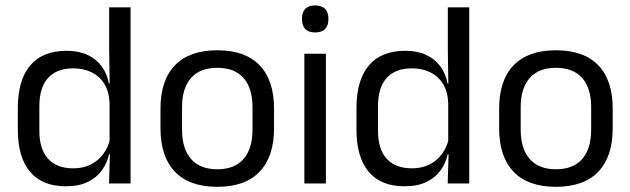

<svg xmlns="http://www.w3.org/2000/svg" viewBox="-20 -690 2370 722"><path d="M227 10.5Q139 10.5 93 -44Q47 -98.5 47 -203V-283.5Q47 -388.5 93.5 -443.8Q140 -499 230.5 -499Q275.5 -499 308.5 -483.8Q341.5 -468.5 362 -441Q382.5 -413.5 389.5 -376H416L392 -301.5Q390.5 -344.5 372.8 -373.8Q355 -403 324.8 -418Q294.5 -433 255.5 -433Q193.5 -433 160.8 -397Q128 -361 128 -291V-198Q128 -129 160.8 -93Q193.5 -57 255.5 -57Q292.5 -57 321 -71.2Q349.5 -85.5 368.2 -110.8Q387 -136 394 -168L414 -110H390Q383 -77 363.2 -49.5Q343.5 -22 310.2 -5.8Q277 10.5 227 10.5ZM390 0 393.5 -118 392 -144V-348L392.5 -365L390.5 -503.5V-662.5H471V0Z M797 12.5Q692 12.5 637.8 -44.2Q583.5 -101 583.5 -207.5V-282Q583.5 -388 638 -444.5Q692.5 -501 797 -501Q902 -501 956.2 -444.5Q1010.5 -388 1010.5 -282V-207.5Q1010.5 -101 956.2 -44.2Q902 12.5 797 12.5ZM797 -53.5Q862 -53.5 895.8 -92Q929.5 -130.5 929.5 -203V-286.5Q929.5 -358.5 895.8 -396.8Q862 -435 797 -435Q732.5 -435 698.5 -396.8Q664.5 -358.5 664.5 -286.5V-203Q664.5 -130.5 698.5 -92Q732.5 -53.5 797 -53.5Z M1124.5 0V-488H1205.5V0ZM1165 -568Q1140 -568 1127.8 -581.2Q1115.5 -594.5 1115.5 -617.5V-620Q1115.5 -643.5 1127.8 -656.5Q1140 -669.5 1165 -669.5Q1190 -669.5 1202.5 -656.5Q1215 -643.5 1215 -620V-617.5Q1215 -594 1202.5 -581Q1190 -568 1165 -568Z M1500.5 10.5Q1412.5 10.5 1366.5 -44Q1320.5 -98.5 1320.5 -203V-283.5Q1320.5 -388.5 1367 -443.8Q1413.5 -499 1504 -499Q1549 -499 1582 -483.8Q1615 -468.5 1635.5 -441Q1656 -413.5 1663 -376H1689.5L1665.5 -301.5Q1664 -344.5 1646.2 -373.8Q1628.5 -403 1598.2 -418Q1568 -433 1529 -433Q1467 -433 1434.2 -397Q1401.5 -361 1401.5 -291V-198Q1401.5 -129 1434.2 -93Q1467 -57 1529 -57Q1566 -57 1594.5 -71.2Q1623 -85.5 1641.8 -110.8Q1660.5 -136 1667.5 -168L1687.5 -110H1663.5Q1656.5 -77 1636.8 -49.5Q1617 -22 1583.8 -5.8Q1550.5 10.5 1500.5 10.5ZM1663.5 0 1667 -118 1665.5 -144V-348L1666 -365L1664 -503.5V-662.5H1744.5V0Z M2070.5 12.5Q1965.5 12.5 1911.2 -44.2Q1857 -101 1857 -207.5V-282Q1857 -388 1911.5 -444.5Q1966 -501 2070.5 -501Q2175.5 -501 2229.8 -444.5Q2284 -388 2284 -282V-207.5Q2284 -101 2229.8 -44.2Q2175.5 12.5 2070.5 12.5ZM2070.5 -53.5Q2135.5 -53.5 2169.2 -92Q2203 -130.5 2203 -203V-286.5Q2203 -358.5 2169.2 -396.8Q2135.5 -435 2070.5 -435Q2006 -435 1972 -396.8Q1938 -358.5 1938 -286.5V-203Q1938 -130.5 1972 -92Q2006 -53.5 2070.5 -53.5Z"/></svg>

Font: Anek Bangla Medium
Style: Regular
Weight: 400
Version: Version 1.003